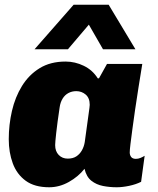

<svg xmlns="http://www.w3.org/2000/svg" viewBox="-20 -781 668 811"><path d="M188 10Q126 10 88.5 -17.5Q51 -45 34 -91Q17 -137 17 -193Q17 -254 30.5 -312.5Q44 -371 73 -418Q102 -465 147.5 -493Q193 -521 257 -521Q297 -521 334 -503Q371 -485 393 -450H398L432 -511H581Q573 -461 565 -411.5Q557 -362 550.5 -316.5Q544 -271 539 -234Q534 -197 531 -172Q528 -147 528 -137Q528 -126 534 -118Q540 -110 554 -110Q564 -110 573.5 -114Q583 -118 591 -123L576 -13Q554 -2 525.5 4Q497 10 473 10Q443 10 415 4.5Q387 -1 366 -17.5Q345 -34 337 -68Q311 -35 271 -12.5Q231 10 188 10ZM266 -111Q288 -111 302.5 -120.5Q317 -130 326 -146Q335 -162 338 -181Q349 -263 354 -297.5Q359 -332 359 -338Q359 -367 342 -381.5Q325 -396 302 -396Q284 -396 269 -388Q254 -380 244.5 -364.5Q235 -349 232 -328Q222 -261 217.5 -220Q213 -179 213 -168Q213 -142 228 -126.5Q243 -111 266 -111ZM126 -573 291 -761H439L552 -573H415L323 -733H403L267 -573Z"/></svg>

Font: Chivo Medium Black
Style: Italic
Weight: 900
Italic angle: -8.05°
Version: Version 2.002